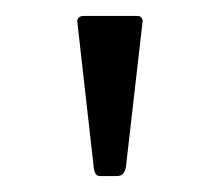

<svg xmlns="http://www.w3.org/2000/svg" viewBox="-20 -762 276 241"><path d="M138 -552Q137 -547 134.5 -544Q132 -541 126 -541H107Q102 -541 100.5 -543Q99 -545 98 -549L77 -735Q77 -739 79.5 -740.5Q82 -742 84 -742H152Q159 -742 159 -735Z"/></svg>

Font: Libre Franklin Thin ExtraLight
Style: Regular
Weight: 250
Version: Version 3.000